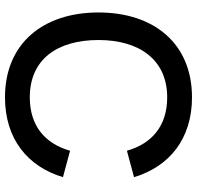

<svg xmlns="http://www.w3.org/2000/svg" viewBox="-30 -745 790 770"><g transform="rotate(90 365.0 -360.0)"><path d="M370.5 15C536.5 15 648 -75.5 690.5 -217.5L584.5 -246C556 -145.5 484.5 -84.5 370.5 -84.5C217.5 -84.5 140.5 -195 140.5 -360C140.5 -525 220.5 -635.5 370.5 -635.5C484.5 -635.5 556 -574.5 584.5 -474L690.5 -502.5C648 -644.5 536.5 -735 370.5 -735C154.5 -735 30 -582.5 30 -360C30 -137.5 154.5 15 370.5 15Z"/></g></svg>

Font: Vela Sans SemBd
Style: Regular
Weight: 600
Designer: Principal design: Mikhail Sharanda - project Manrope.
Design modification: Ravid Balaliev
Foundry: Mikhail Sharanda
Version: Version 1.001